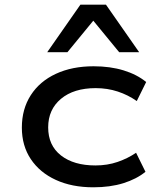

<svg xmlns="http://www.w3.org/2000/svg" viewBox="-20 -788 670 817"><path d="M377 9Q286 9 217.5 -22.5Q149 -54 111 -111Q73 -168 73 -245Q73 -324 111 -383Q149 -442 218 -474Q287 -506 378 -506Q449 -506 506 -488.5Q563 -471 602 -439L562 -358Q525 -384 481 -398.5Q437 -413 387 -413Q294 -413 239.5 -367.5Q185 -322 185 -246Q185 -169 239.5 -126.5Q294 -84 386 -84Q437 -84 480.5 -99Q524 -114 559 -138L599 -57Q561 -26 505 -8.5Q449 9 377 9ZM181 -566 322 -768H431L572 -566H487L377 -700L267 -566Z"/></svg>

Font: Nunito Sans 7pt Expanded Medium
Style: Regular
Weight: 500
Width: 7
Designer: Vernon Adams
Foundry: Vernon Adams
Version: Version 3.101;gftools[0.9.27]